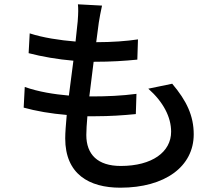

<svg xmlns="http://www.w3.org/2000/svg" viewBox="-20 -819 1040 892"><path d="M95 -415 90 -319C147 -303 217 -291 290 -285C286 -240 283 -202 283 -176C283 -10 394 53 539 53C746 53 880 -45 880 -195C880 -281 847 -351 780 -430L669 -407C739 -345 775 -275 775 -207C775 -113 687 -48 541 -48C434 -48 381 -101 381 -192C381 -213 383 -244 386 -279H424C489 -279 550 -283 611 -289L614 -383C546 -374 474 -371 409 -371H395L415 -532H417C499 -532 556 -536 618 -542L621 -636C568 -628 501 -623 427 -623L439 -714C443 -738 447 -762 454 -793L342 -799C344 -779 344 -760 341 -720L331 -626C257 -632 179 -644 118 -664L113 -572C174 -556 249 -543 321 -537L300 -375C232 -381 160 -392 95 -415Z"/></svg>

Font: Noto Sans CJK HK Medium
Style: Regular
Weight: 500
Designer: Ryoko NISHIZUKA 西塚涼子 (kana, bopomofo & ideographs); Paul D. Hunt (Latin, Greek & Cyrillic); Sandoll Communications 산돌커뮤니
Foundry: Adobe
Version: Version 2.004;hotconv 1.0.118;makeotfexe 2.5.65603